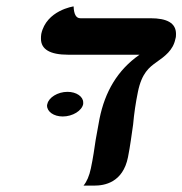

<svg xmlns="http://www.w3.org/2000/svg" viewBox="-20 -579 570 600"><path d="M411 -292C423 -351 447 -369 468 -384C495 -403 521 -422 528 -457C530 -463 530 -468 530 -473C530 -507 502 -522 450 -522H231C218 -522 211 -534 210 -559C210 -559 125 -547 109 -473C108 -467 108 -463 108 -458C108 -425 136 -408 193 -408H416C347 -360 308 -292 291 -208C287 -187 283 -165 279 -142C275 -115 271 -86 264 -53C259 -29 251 -11 241 1H275C306 1 364 -8 380 -88C387 -123 391 -156 396 -190C399 -224 404 -258 411 -292ZM128 -254C127 -252 127 -250 127 -249C127 -230 148 -215 176 -215C207 -215 236 -233 240 -254V-259C240 -277 219 -292 191 -292C160 -292 132 -274 128 -254Z"/></svg>

Font: Libertinus Serif
Style: Bold Italic
Weight: 700
Italic angle: -12°
Designer: Philipp H. Poll, Khaled Hosny
Foundry: Caleb Maclennan
Version: Version 7.050;RELEASE